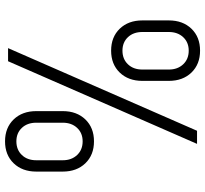

<svg xmlns="http://www.w3.org/2000/svg" viewBox="-46 -756 814 762"><g transform="rotate(-90 361.0 -375.0)"><path d="M171 0 499 -750H551L223 0ZM181 -409Q127 -409 94 -443.2Q61 -477.5 61 -533V-638Q61 -693.5 94 -727.8Q127 -762 181 -762Q235 -762 268 -727.8Q301 -693.5 301 -638V-533Q301 -477.5 268 -443.2Q235 -409 181 -409ZM181 -454Q214 -454 234.5 -476Q255 -498 255 -533V-638Q255 -673.5 234.5 -695.2Q214 -717 181 -717Q147.5 -717 126.8 -695.2Q106 -673.5 106 -638V-533Q106 -498 126.8 -476Q147.5 -454 181 -454ZM541 12Q487 12 454 -22.2Q421 -56.5 421 -112V-217Q421 -272.5 454 -306.8Q487 -341 541 -341Q595 -341 628 -306.8Q661 -272.5 661 -217V-112Q661 -56.5 628 -22.2Q595 12 541 12ZM541 -33Q574 -33 594.5 -55Q615 -77 615 -112V-217Q615 -252.5 594.5 -274.2Q574 -296 541 -296Q507.5 -296 486.8 -274.2Q466 -252.5 466 -217V-112Q466 -77 486.8 -55Q507.5 -33 541 -33Z"/></g></svg>

Font: Mohave Light
Style: Regular
Weight: 300
Designer: Gumpita Rahayu
Foundry: Tokotype
Version: Version 2.003